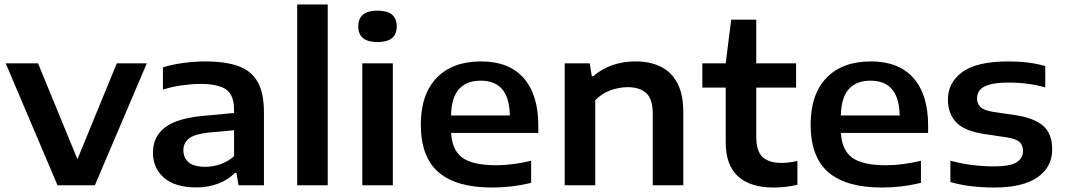

<svg xmlns="http://www.w3.org/2000/svg" viewBox="-20 -828 4759 858"><path d="M237 0 5.5 -545H150L326 -116.5L502 -545H636L404 0Z M857.5 9.5Q762.5 9.5 713 -33.5Q663.5 -76.5 663.5 -145.5Q663.5 -219 719.5 -260.2Q775.5 -301.5 901 -311.5L1026 -323V-336.5Q1026 -404 990 -428.5Q954 -453 875.5 -453Q840 -453 795 -447Q750 -441 708 -427.5V-527Q751 -540.5 801.8 -547Q852.5 -553.5 896.5 -553.5Q986.5 -553.5 1044.8 -532.8Q1103 -512 1131.2 -462.2Q1159.5 -412.5 1159.5 -326.5V0H1046L1036.5 -55.5H1029.5Q999.5 -24 954.2 -7.2Q909 9.5 857.5 9.5ZM799.5 -156Q799.5 -122.5 823.2 -102.5Q847 -82.5 897 -82.5Q931 -82.5 964.8 -94Q998.5 -105.5 1026 -130V-246L912 -235.5Q850.5 -229 825 -209.5Q799.5 -190 799.5 -156Z M1308 0V-808H1444.5V0Z M1599 0V-545H1735.5V0ZM1667 -640Q1581 -640 1581 -710Q1581 -780.5 1667 -780.5Q1753 -780.5 1753 -710Q1753 -640 1667 -640Z M2178.5 10Q2019 10 1939.8 -58.2Q1860.5 -126.5 1860.5 -271.5Q1860.5 -406 1931 -479.8Q2001.5 -553.5 2130 -553.5Q2255 -553.5 2320.2 -479Q2385.5 -404.5 2385.5 -267.5V-234H1996Q2000 -157 2046.5 -123.2Q2093 -89.5 2198.5 -89.5Q2234 -89.5 2274 -94.8Q2314 -100 2353.5 -109.5V-11Q2306 0.5 2262.8 5.2Q2219.5 10 2178.5 10ZM2128 -467.5Q2065 -467.5 2031.2 -430Q1997.5 -392.5 1995.5 -312H2258.5Q2256.5 -392 2223.8 -429.8Q2191 -467.5 2128 -467.5Z M2503.5 0V-545H2615.5L2624.5 -488H2631.5Q2708 -553.5 2821 -553.5Q2884 -553.5 2931.8 -530.5Q2979.5 -507.5 3006.5 -457.5Q3033.5 -407.5 3033.5 -326V0H2897V-320Q2897 -386 2867.5 -412.2Q2838 -438.5 2785 -438.5Q2747.5 -438.5 2708.2 -424.5Q2669 -410.5 2640 -380V0Z M3437 10Q3333.5 10 3278.2 -39.8Q3223 -89.5 3223 -192V-436.5H3118.5V-545H3223L3247.5 -740H3359.5V-545H3537.5V-436.5H3359.5V-218Q3359.5 -152.5 3387.8 -126.2Q3416 -100 3473.5 -100Q3502.5 -100 3543.5 -108.5V-2Q3518.5 3.5 3491.2 6.8Q3464 10 3437 10Z M3920.5 10Q3761 10 3681.8 -58.2Q3602.5 -126.5 3602.5 -271.5Q3602.5 -406 3673 -479.8Q3743.5 -553.5 3872 -553.5Q3997 -553.5 4062.2 -479Q4127.5 -404.5 4127.5 -267.5V-234H3738Q3742 -157 3788.5 -123.2Q3835 -89.5 3940.5 -89.5Q3976 -89.5 4016 -94.8Q4056 -100 4095.5 -109.5V-11Q4048 0.5 4004.8 5.2Q3961.5 10 3920.5 10ZM3870 -467.5Q3807 -467.5 3773.2 -430Q3739.5 -392.5 3737.5 -312H4000.5Q3998.5 -392 3965.8 -429.8Q3933 -467.5 3870 -467.5Z M4422.5 10Q4369 10 4319.5 4Q4270 -2 4227 -14.5V-110Q4274 -97 4323 -90.8Q4372 -84.5 4421.5 -84.5Q4494 -84.5 4522.8 -102.8Q4551.5 -121 4551.5 -153Q4551.5 -178.5 4536.8 -192.8Q4522 -207 4480 -214L4379 -229Q4289.5 -242.5 4252.8 -281.5Q4216 -320.5 4216 -383.5Q4216 -459 4280.5 -506.2Q4345 -553.5 4487.5 -553.5Q4578 -553.5 4651 -533V-437.5Q4574.5 -459 4488.5 -459Q4432 -459 4401 -449.8Q4370 -440.5 4358 -424.5Q4346 -408.5 4346 -389Q4346 -367 4360 -351.2Q4374 -335.5 4415.5 -328.5L4517 -313.5Q4599 -301.5 4640.5 -266.8Q4682 -232 4682 -160Q4682 -81.5 4616.5 -35.8Q4551 10 4422.5 10Z"/></svg>

Font: Encode Sans Expanded SemiBold
Style: Regular
Weight: 600
Width: 7
Designer: Multiple Designers
Foundry: Impallari Type
Version: Version 3.000; ttfautohint (v1.8.3) -l 8 -r 50 -G 200 -x 14 